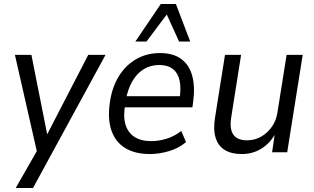

<svg xmlns="http://www.w3.org/2000/svg" viewBox="-20 -766 1581 966"><path d="M59 180 174 -21 171 20 55 -490H138L221 -72H208L424 -490H511L146 180Z M735 9Q660 9 611 -20.5Q562 -50 541.5 -107Q521 -164 532 -245Q542 -323 576 -379.5Q610 -436 663.5 -467.5Q717 -499 785 -499Q851 -499 891.5 -469.5Q932 -440 947 -385Q962 -330 952 -255L948 -226H591L600 -282H902L883 -265Q892 -323 883.5 -361Q875 -399 849.5 -419Q824 -439 781 -439Q737 -439 702.5 -417.5Q668 -396 645.5 -356.5Q623 -317 613 -264L610 -241Q599 -180 611.5 -139Q624 -98 657 -77Q690 -56 741 -56Q779 -56 818 -68Q857 -80 892 -107L916 -51Q879 -20 830 -5.5Q781 9 735 9ZM661 -557 789 -746H865L937 -557H881L819 -693L717 -557Z M1196 9Q1145 9 1111.5 -11Q1078 -31 1065 -72.5Q1052 -114 1062 -175L1112 -490H1193L1144 -180Q1137 -139 1143.5 -112.5Q1150 -86 1170 -73Q1190 -60 1222 -60Q1262 -60 1294 -78.5Q1326 -97 1348 -128.5Q1370 -160 1376 -201L1422 -490H1503L1425 0H1349L1364 -102H1370Q1343 -49 1298 -20Q1253 9 1196 9Z"/></svg>

Font: Nunito Sans 10pt SemiCondensed
Style: Italic
Weight: 400
Width: 4
Italic angle: -9°
Designer: Vernon Adams
Foundry: Vernon Adams
Version: Version 3.101;gftools[0.9.27]